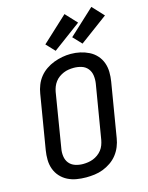

<svg xmlns="http://www.w3.org/2000/svg" viewBox="-143 -1079 906 1174"><g transform="rotate(-15 310.0 -491.5)"><path d="M254 8Q223 8 193.5 3Q164 -2 138 -15Q112 -28 92.5 -49.5Q73 -71 63 -98.5Q53 -126 52.5 -156.5Q52 -187 57 -217L114 -560Q118 -586 128.5 -612.5Q139 -639 156.5 -661Q174 -683 198 -699.5Q222 -716 248.5 -726Q275 -736 302 -741Q329 -746 356 -746Q387 -746 416 -739.5Q445 -733 471 -720Q497 -707 516.5 -685.5Q536 -664 546 -636.5Q556 -609 556.5 -578.5Q557 -548 552 -518L495 -175Q491 -149 480.5 -123Q470 -97 452.5 -74.5Q435 -52 411 -35.5Q387 -19 361 -9Q335 1 307.5 4.5Q280 8 254 8ZM256 -76Q272 -76 288.5 -78.5Q305 -81 320.5 -87Q336 -93 350.5 -103.5Q365 -114 375.5 -127.5Q386 -141 392 -157Q398 -173 401 -189L458 -531Q462 -557 458.5 -582Q455 -607 440 -625.5Q425 -644 401.5 -651.5Q378 -659 352 -659Q336 -659 319.5 -656.5Q303 -654 287.5 -647.5Q272 -641 258 -631Q244 -621 233.5 -607Q223 -593 217 -577.5Q211 -562 208 -546L152 -204Q147 -179 150.5 -153.5Q154 -128 168.5 -110Q183 -92 206.5 -84Q230 -76 256 -76ZM443 -788 392 -842 553 -991 620 -919ZM273 -788 222 -842 383 -991 450 -919Z"/></g></svg>

Font: Iosevka Curly Medium Extended
Style: Italic
Weight: 500
Width: 7
Italic angle: -9°
Monospace: yes
Designer: Belleve Invis
Foundry: Belleve Invis
Version: Version 11.1.0; ttfautohint (v1.8.3)